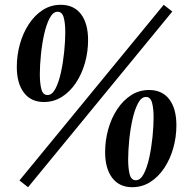

<svg xmlns="http://www.w3.org/2000/svg" viewBox="-20 -770 793 800"><path d="M163 -345Q109 -345 79.5 -384Q50 -423 50 -491Q50 -540 63 -586.5Q76 -633 100.5 -670Q125 -707 158.5 -728.5Q192 -750 233 -750Q288 -750 317.5 -711Q347 -672 347 -603Q347 -554 334 -508Q321 -462 296.5 -425Q272 -388 238 -366.5Q204 -345 163 -345ZM146 -461Q146 -422 152.5 -398Q159 -374 178 -374Q197 -374 211 -400.5Q225 -427 234 -468.5Q243 -510 247.5 -555Q252 -600 252 -636Q252 -673 245.5 -697Q239 -721 220 -721Q201 -721 187 -694.5Q173 -668 164 -627.5Q155 -587 150.5 -542Q146 -497 146 -461ZM61 -18 662 -750 698 -722 97 10ZM531 10Q477 10 447.5 -29Q418 -68 418 -136Q418 -185 431 -231.5Q444 -278 468.5 -315Q493 -352 526.5 -373.5Q560 -395 601 -395Q656 -395 685.5 -356Q715 -317 715 -248Q715 -199 702 -153Q689 -107 664.5 -70Q640 -33 606 -11.5Q572 10 531 10ZM514 -106Q514 -67 520.5 -43Q527 -19 546 -19Q565 -19 579 -45.5Q593 -72 602 -113.5Q611 -155 615.5 -200Q620 -245 620 -281Q620 -318 613.5 -342Q607 -366 588 -366Q569 -366 555 -339.5Q541 -313 532 -272.5Q523 -232 518.5 -187Q514 -142 514 -106Z"/></svg>

Font: Spectral SC SemiBold
Style: Italic
Weight: 600
Italic angle: -10°
Designer: Jean-Baptiste Levee
Foundry: Production Type
Version: Version 2.001